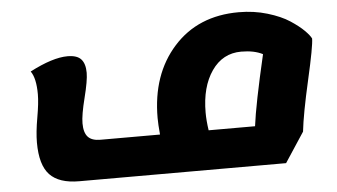

<svg xmlns="http://www.w3.org/2000/svg" viewBox="-47 -681 1375 783"><g transform="rotate(-5 641.0 -290.0)"><path d="M247 25Q165 25 127 -15Q89 -55 89 -147Q89 -189 99.5 -248.5Q110 -308 110 -343Q110 -409 89 -438Q183 -487 244 -487Q283 -487 299.5 -468.5Q316 -450 316 -413Q316 -381 298.5 -312Q281 -243 281 -209Q281 -171 297 -153.5Q313 -136 348 -136H592Q588 -178 588 -204Q588 -382 688 -493.5Q788 -605 955 -605Q1017 -605 1072 -588.5Q1127 -572 1162 -549Q1197 -526 1217.5 -505.5Q1238 -485 1244 -472Q1244 -441 1213 -305Q1182 -169 1174 -97L1094 25ZM785 -209Q785 -176 791 -136H981Q992 -224 1039 -426Q1004 -444 951 -444Q875 -444 830 -379Q785 -314 785 -209Z"/></g></svg>

Font: Lemonada
Style: Bold
Weight: 700
Designer: Mohamed Gaber (Arabic), Eduardo Tunni (Latin)
Foundry: Kief Type Foundry
Version: Version 4.004